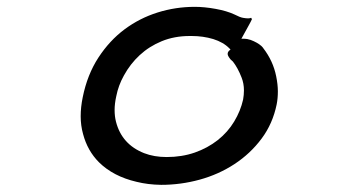

<svg xmlns="http://www.w3.org/2000/svg" viewBox="-20 -486 1040 553"><path d="M703.6 -434.6Q703.1 -434.6 702.6 -434.6Q702.1 -434.6 701.2 -434.1Q699.2 -433.1 694.1 -433.1Q689 -433.1 680.2 -434.6Q671.4 -436 655.3 -444.3Q633.3 -454.6 601.1 -460.4Q568.8 -466.3 541 -466.3Q485.8 -466.3 433.8 -450Q381.8 -433.6 338.6 -401.4Q295.4 -369.1 263.4 -320.1Q231.4 -271 218.3 -206.1Q212.4 -177.7 212.4 -151.1Q212.4 -124.5 219.2 -100.1Q231.9 -51.8 265.1 -18.6Q306.2 22 373 37.6Q406.2 45.9 444.3 46.4Q500.5 46.4 554.9 31.5Q609.4 16.6 655.3 -13.4Q701.2 -43.5 733.4 -86.7Q765.6 -129.9 776.9 -185.5Q780.3 -202.6 780.3 -222.7Q780.3 -242.7 775.4 -266.6Q766.6 -310.5 738.3 -347.2Q737.8 -348.6 732.9 -353.5Q721.2 -363.8 701.7 -371.1Q691.4 -374.5 682.6 -374.5H675.3Q689.5 -400.4 696 -412.1Q702.6 -423.8 705.6 -430.7Q705.1 -432.6 703.6 -434.6ZM682.6 -225.6Q682.6 -212.9 680.2 -199.2Q672.9 -166.5 654.5 -136Q636.2 -105.5 607.2 -82.5Q578.1 -59.6 541 -46.6Q503.9 -33.7 460 -33.7Q423.8 -33.7 395 -44.9Q330.6 -70.3 314 -135.7Q310.1 -150.9 310.1 -169.2Q310.1 -187.5 314.9 -209Q320.8 -239.7 336.9 -268.6Q355 -301.8 382.3 -327.1Q409.7 -352.5 446 -367.4Q482.4 -382.3 526.4 -382.3Q529.3 -382.3 532.2 -382.3Q564.9 -382.3 594.2 -373.5Q623.5 -364.3 640.6 -346.7L644 -343.3Q639.6 -339.8 639.2 -339.4Q635.7 -335.4 635.7 -331.5Q635.7 -327.6 637.2 -325Q638.7 -322.3 639.6 -320.8Q641.6 -317.9 644 -314.9Q650.4 -308.6 650.9 -308.6Q665 -290.5 675.8 -262.7Q682.6 -245.6 682.6 -225.6Z"/></svg>

Font: Bakudai
Style: Light
Weight: 300
Version: Version 1.48